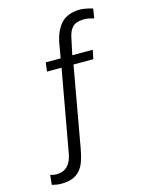

<svg xmlns="http://www.w3.org/2000/svg" viewBox="-128 -799 764 1014"><g transform="rotate(-15 254.5 -291.5)"><path d="M77.6 140.6Q55.7 140.6 27.8 133.3L33.2 80.1Q52.7 85.9 66.4 85.9Q105 85.9 127.2 63Q149.4 40 156.7 0L237.8 -451.2H158.2L164.6 -500H246.1L255.9 -556.2Q261.2 -594.2 271 -621.8Q280.8 -649.4 297.9 -673.3Q315.4 -697.3 344 -710Q372.6 -722.7 412.1 -722.7Q418.5 -722.7 426.5 -721.7Q434.6 -720.7 442.4 -719.2Q450.2 -717.8 457.3 -716.1Q464.4 -714.4 469.7 -712.9L480 -710L472.2 -658.2Q439.9 -667.5 419.9 -667.5Q374 -667.5 354.5 -646.5Q335 -626.5 327.6 -584.5L309.6 -500H421.4L411.6 -451.2H303.2L232.4 -54.2Q225.6 -12.2 219 15.9Q212.4 43.9 206.5 59.1Q185.5 115.2 135.7 132.3Q110.8 140.6 77.6 140.6Z"/></g></svg>

Font: Ride Light
Style: Regular
Weight: 300
Version: Version 3.000